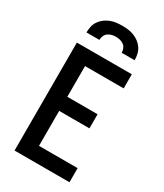

<svg xmlns="http://www.w3.org/2000/svg" viewBox="-233 -1043 965 1132"><g transform="rotate(30 250.0 -477.5)"><path d="M67 0V-735H441V-639H178V-430H384V-334H178V-96H441V0ZM86 -815Q86 -835 90.5 -855.5Q95 -876 106.5 -893Q118 -910 134.5 -922.5Q151 -935 170 -942.5Q189 -950 209.5 -952.5Q230 -955 250 -955Q270 -955 290.5 -952.5Q311 -950 330 -942.5Q349 -935 365.5 -922.5Q382 -910 393.5 -893Q405 -876 409.5 -855.5Q414 -835 414 -815H326Q326 -829 320.5 -842.5Q315 -856 303.5 -864.5Q292 -873 278 -876.5Q264 -880 250 -880Q236 -880 222 -876.5Q208 -873 196.5 -864.5Q185 -856 179.5 -842.5Q174 -829 174 -815Z"/></g></svg>

Font: Iosevka Custom
Style: Bold
Weight: 700
Monospace: yes
Designer: Belleve Invis
Foundry: Belleve Invis
Version: Version 30.3.3; ttfautohint (v1.8.3)